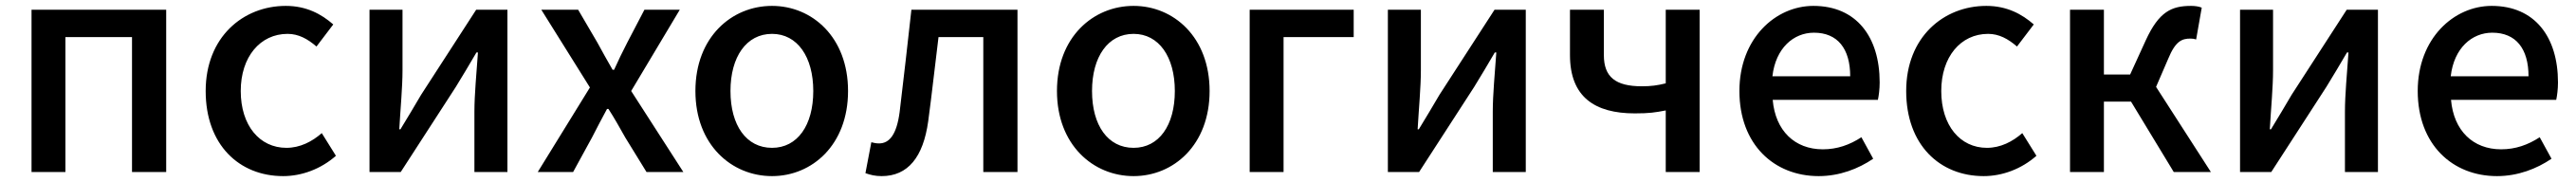

<svg xmlns="http://www.w3.org/2000/svg" viewBox="-20 -584 8743 618"><path d="M87 0H202V-458H428V0H544V-551H87Z M941 14C1004 14 1069 -10 1120 -55L1072 -132C1039 -103 998 -82 952 -82C861 -82 797 -158 797 -275C797 -391 863 -469 956 -469C993 -469 1024 -452 1054 -426L1111 -501C1071 -536 1020 -564 950 -564C805 -564 678 -458 678 -275C678 -92 792 14 941 14Z M1234 0H1340L1527 -289C1547 -321 1577 -372 1597 -406H1602C1597 -335 1590 -262 1590 -205V0H1702V-551H1596L1409 -262C1390 -229 1359 -178 1339 -145H1335C1339 -215 1346 -288 1346 -345V-551H1234Z M1805 0H1925L1989 -117C2006 -150 2023 -183 2040 -214H2045C2065 -183 2084 -149 2102 -117L2174 0H2299L2122 -275L2287 -551H2167L2109 -440C2093 -409 2078 -378 2064 -347H2059C2041 -378 2024 -409 2007 -440L1942 -551H1817L1982 -287Z M2600 14C2736 14 2858 -92 2858 -275C2858 -458 2736 -564 2600 -564C2463 -564 2340 -458 2340 -275C2340 -92 2463 14 2600 14ZM2600 -82C2513 -82 2459 -158 2459 -275C2459 -391 2513 -469 2600 -469C2686 -469 2740 -391 2740 -275C2740 -158 2686 -82 2600 -82Z M2972 14C3061 14 3113 -50 3130 -172C3143 -268 3153 -363 3165 -458H3317V0H3433V-551H3073C3060 -435 3047 -318 3033 -203C3023 -128 2999 -97 2963 -97C2953 -97 2945 -99 2937 -101L2917 4C2934 10 2950 14 2972 14Z M3827 14C3963 14 4085 -92 4085 -275C4085 -458 3963 -564 3827 -564C3690 -564 3567 -458 3567 -275C3567 -92 3690 14 3827 14ZM3827 -82C3740 -82 3686 -158 3686 -275C3686 -391 3740 -469 3827 -469C3913 -469 3967 -391 3967 -275C3967 -158 3913 -82 3827 -82Z M4221 0H4336V-458H4574V-551H4221Z M4690 0H4796L4983 -289C5003 -321 5033 -372 5053 -406H5058C5053 -335 5046 -262 5046 -205V0H5158V-551H5052L4865 -262C4846 -229 4815 -178 4795 -145H4791C4795 -215 4802 -288 4802 -345V-551H4690Z M5633 0H5748V-551H5633V-301C5605 -294 5583 -291 5552 -291C5462 -291 5423 -323 5423 -397V-551H5308V-397C5308 -255 5392 -199 5528 -199C5577 -199 5597 -202 5633 -209Z M6152 14C6223 14 6287 -11 6337 -45L6297 -118C6257 -92 6215 -77 6166 -77C6071 -77 6005 -140 5996 -245H6353C6356 -259 6359 -281 6359 -304C6359 -459 6280 -564 6134 -564C6006 -564 5883 -454 5883 -275C5883 -93 6001 14 6152 14ZM5995 -325C6006 -421 6067 -473 6136 -473C6216 -473 6259 -419 6259 -325Z M6712 14C6775 14 6840 -10 6891 -55L6843 -132C6810 -103 6769 -82 6723 -82C6632 -82 6568 -158 6568 -275C6568 -391 6634 -469 6727 -469C6764 -469 6795 -452 6825 -426L6882 -501C6842 -536 6791 -564 6721 -564C6576 -564 6449 -458 6449 -275C6449 -92 6563 14 6712 14Z M7005 0H7120V-239H7212L7357 0H7483L7297 -289L7338 -384C7363 -445 7385 -453 7414 -453C7422 -453 7427 -452 7433 -450L7452 -558C7443 -562 7429 -564 7416 -564C7350 -564 7307 -545 7262 -447L7209 -331H7120V-551H7005Z M7582 0H7688L7875 -289C7895 -321 7925 -372 7945 -406H7950C7945 -335 7938 -262 7938 -205V0H8050V-551H7944L7757 -262C7738 -229 7707 -178 7687 -145H7683C7687 -215 7694 -288 7694 -345V-551H7582Z M8454 14C8525 14 8589 -11 8639 -45L8599 -118C8559 -92 8517 -77 8468 -77C8373 -77 8307 -140 8298 -245H8655C8658 -259 8661 -281 8661 -304C8661 -459 8582 -564 8436 -564C8308 -564 8185 -454 8185 -275C8185 -93 8303 14 8454 14ZM8297 -325C8308 -421 8369 -473 8438 -473C8518 -473 8561 -419 8561 -325Z"/></svg>

Font: GenYoGothic2 TW M
Style: Regular
Weight: 500
Version: Version 2.100;PS 2.1;hotconv 16.6.51;makeotf.lib2.5.65220 DE